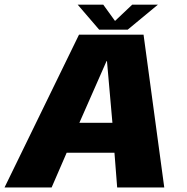

<svg xmlns="http://www.w3.org/2000/svg" viewBox="-45 -828 826 848"><path d="M-25 0H183L249.5 -153.5H460.5L472.5 0H680.5L589 -675H304ZM305.5 -285.5 425.5 -558H427.5L451.5 -285.5ZM393 -697H519L652.5 -807.5H539L463 -735.5L411 -807.5H298Z"/></svg>

Font: Anybody UltraCondensed Thin ExtraBold
Style: Italic
Weight: 800
Italic angle: -10°
Version: Version 1.111